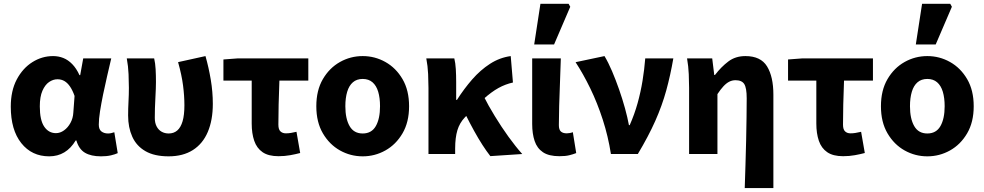

<svg xmlns="http://www.w3.org/2000/svg" viewBox="-20 -799 5107 996"><path d="M235.3 12Q144.9 12 90.4 -56.6Q35.9 -125.1 35.9 -245.6Q35.9 -328.1 66.9 -386.7Q98 -445.3 148 -476.7Q197.9 -508.1 255.4 -508.1Q283.3 -508.1 308.4 -498.2Q333.5 -488.2 354.8 -466.3Q376.2 -444.4 392.3 -409.2H396L411.7 -496.1H557.1Q547.1 -453.2 535.9 -405Q524.6 -356.8 514.9 -309.3Q505.2 -261.9 498.8 -221.2Q492.5 -180.5 492.5 -152.4Q492.5 -127.6 506.2 -117.1Q519.9 -106.6 540.5 -106.6Q547.9 -106.6 556.1 -108.3Q564.4 -110 573 -113L590.7 -4.6Q577.2 1.7 555.4 6.9Q533.7 12 503.9 12Q452.2 12 420.8 -6.6Q389.3 -25.2 376.2 -70.3H372.6Q323.1 12 235.3 12ZM270.3 -108.3Q292.1 -108.3 312.1 -122.7Q332.2 -137 345.5 -161.4Q358.9 -185.8 360.4 -215.2L366.8 -301.3Q356.6 -330.4 343.4 -349.8Q330.3 -369.1 314.2 -378.5Q298.2 -387.8 278.1 -387.8Q255.4 -387.8 234.4 -373.4Q213.5 -359 200 -328Q186.5 -296.9 186.5 -247.2Q186.5 -175.5 209.5 -141.9Q232.4 -108.3 270.3 -108.3Z M854.8 12Q780.9 12 734.4 -14.9Q687.8 -41.8 666.2 -89.8Q644.6 -137.9 644.6 -199.6Q644.6 -236.2 646.6 -272Q648.6 -307.7 648.6 -343.5Q648.6 -373.3 646.9 -414.3Q645.2 -455.2 637.7 -496.1H779.7Q785.6 -471.1 787.3 -439.9Q789 -408.6 789 -373.6Q789 -342.8 786 -289.8Q783 -236.8 783 -187.4Q783 -160.9 792.7 -142.8Q802.3 -124.7 818.5 -115.7Q834.8 -106.6 855.1 -106.6Q881.5 -106.6 899.6 -122.2Q917.7 -137.8 927.2 -170.1Q936.6 -202.3 936.6 -253.1Q936.6 -301.1 929.6 -355.5Q922.6 -409.9 903.8 -476.7L1045.9 -508.1Q1062.8 -448.7 1073.4 -385.5Q1084 -322.4 1084 -260.3Q1084 -176 1058 -114.7Q1032 -53.4 980.7 -20.7Q929.5 12 854.8 12Z M1424.6 11.3Q1372.4 11.3 1342.1 -9.6Q1311.9 -30.4 1298.8 -68.7Q1285.7 -107 1285.7 -158.4V-380.8H1139V-490.5L1213.2 -496.1H1579.4V-380.8H1429.4Q1426.7 -316.9 1425.4 -256.7Q1424.1 -196.5 1424.1 -152.4Q1424.1 -127.4 1434.9 -117.4Q1445.7 -107.3 1462.8 -107.3Q1476.3 -107.3 1488.9 -109.4Q1501.6 -111.5 1518 -115.3L1537.2 -5.3Q1513.7 1 1485.3 6.1Q1456.9 11.3 1424.6 11.3Z M1861.5 12Q1798.4 12 1743.6 -18.6Q1688.9 -49.3 1654.9 -107.4Q1620.9 -165.4 1620.9 -247.9Q1620.9 -330.5 1654.9 -388.6Q1688.9 -446.7 1743.6 -477.4Q1798.4 -508.1 1861.5 -508.1Q1924.6 -508.1 1979.3 -477.4Q2034.1 -446.7 2068.1 -388.6Q2102.1 -330.5 2102.1 -247.9Q2102.1 -165.4 2068.1 -107.4Q2034.1 -49.3 1979.3 -18.6Q1924.6 12 1861.5 12ZM1861.5 -106.6Q1907.7 -106.6 1929.6 -145Q1951.4 -183.3 1951.4 -247.9Q1951.4 -291 1941.9 -323Q1932.3 -354.9 1912.3 -372.2Q1892.2 -389.5 1861.5 -389.5Q1830.7 -389.5 1810.7 -372.2Q1790.6 -354.9 1781.1 -323Q1771.5 -291 1771.5 -247.9Q1771.5 -183.3 1793.5 -145Q1815.4 -106.6 1861.5 -106.6Z M2202.7 0V-343.5Q2202.7 -373.3 2200.9 -415.1Q2199 -456.8 2191.4 -496.1H2336.7Q2342.6 -472.7 2344.5 -440.7Q2346.4 -408.6 2346.4 -373.6V-280.8H2350.4Q2387.1 -338.3 2429.5 -387Q2472 -435.7 2521.9 -467.9Q2571.7 -500.2 2629.4 -508.1L2640.9 -371Q2601.5 -362.3 2565.6 -342.4Q2529.8 -322.6 2488.7 -285.9Q2447.6 -249.1 2391.2 -189.8Q2364.2 -161.4 2352.7 -123.3Q2341.3 -85.2 2341.1 -29.4V0ZM2523.7 10.9Q2503.9 -14.3 2482.7 -47.2Q2461.4 -80.1 2439.4 -120.1Q2417.3 -160.1 2394.1 -206.7L2487.8 -302.2Q2512.6 -252.5 2546.6 -197Q2580.5 -141.4 2617.7 -89.7Q2655 -38.1 2689.2 0Z M2882 11.3Q2827.1 11.3 2796.6 -9.3Q2766 -29.9 2753.4 -67.6Q2740.7 -105.4 2740.7 -155.9V-496.1H2889.3Q2887.5 -438.1 2885 -373.5Q2882.4 -308.8 2880.7 -250.1Q2879.1 -191.3 2879.1 -149.9Q2879.1 -126.2 2889.6 -116.8Q2900 -107.3 2920.3 -107.3Q2926.5 -107.3 2935.3 -108.8Q2944.2 -110.3 2951.6 -113.3L2969.1 -4.9Q2953.1 1.4 2933.3 6.3Q2913.6 11.3 2882 11.3ZM2751.1 -568.2 2783.5 -779.4H2929.6L2938.2 -763.9L2854.2 -568.2Z M3149.2 0Q3134.8 -91.9 3106.8 -178.4Q3078.8 -264.8 3042.2 -340.3Q3005.5 -415.8 2965.8 -476.4L3115.8 -508.1Q3135.7 -475 3155 -429.8Q3174.2 -384.6 3191.5 -335.1Q3208.9 -285.5 3222.1 -237.5Q3235.3 -189.5 3242.6 -149.8H3246.6Q3271.5 -206.1 3287.6 -264Q3303.7 -321.9 3313.2 -380.4Q3322.7 -439 3327.2 -496.1H3472.9Q3457.8 -408.4 3436.2 -329.8Q3414.6 -251.2 3379.1 -171.4Q3343.6 -91.7 3288.7 0Z M3843.3 176.7Q3845.1 118.4 3847.2 54.6Q3849.4 -9.2 3850.6 -71.9Q3851.9 -134.5 3852.7 -190.5Q3853.5 -246.5 3853.5 -289.2Q3853.5 -342.8 3840.9 -362.9Q3828.3 -382.9 3795.4 -382.9Q3777.9 -382.9 3762.6 -375Q3747.3 -367.1 3732.6 -351.1Q3717.9 -335.2 3701.7 -310.8V0H3554.7V-343.5Q3554.7 -373.3 3553 -414.3Q3551.2 -455.2 3544.1 -496.1H3674.6L3685.2 -410.1H3688.9Q3721 -452 3758.1 -480Q3795.1 -508.1 3846.8 -508.1Q3926.3 -508.1 3959.1 -454.6Q3991.9 -401 3991.9 -308V176.7Z M4353.6 11.3Q4301.4 11.3 4271.1 -9.6Q4240.9 -30.4 4227.8 -68.7Q4214.7 -107 4214.7 -158.4V-380.8H4068V-490.5L4142.2 -496.1H4508.4V-380.8H4358.4Q4355.7 -316.9 4354.4 -256.7Q4353.1 -196.5 4353.1 -152.4Q4353.1 -127.4 4363.9 -117.4Q4374.7 -107.3 4391.8 -107.3Q4405.3 -107.3 4417.9 -109.4Q4430.6 -111.5 4447 -115.3L4466.2 -5.3Q4442.7 1 4414.3 6.1Q4385.9 11.3 4353.6 11.3Z M4790.5 12Q4727.4 12 4672.6 -18.6Q4617.9 -49.3 4583.9 -107.4Q4549.9 -165.4 4549.9 -247.9Q4549.9 -330.5 4583.9 -388.6Q4617.9 -446.7 4672.6 -477.4Q4727.4 -508.1 4790.5 -508.1Q4853.6 -508.1 4908.3 -477.4Q4963.1 -446.7 4997.1 -388.6Q5031.1 -330.5 5031.1 -247.9Q5031.1 -165.4 4997.1 -107.4Q4963.1 -49.3 4908.3 -18.6Q4853.6 12 4790.5 12ZM4790.5 -106.6Q4836.7 -106.6 4858.6 -145Q4880.4 -183.3 4880.4 -247.9Q4880.4 -291 4870.9 -323Q4861.3 -354.9 4841.3 -372.2Q4821.2 -389.5 4790.5 -389.5Q4759.7 -389.5 4739.7 -372.2Q4719.6 -354.9 4710.1 -323Q4700.5 -291 4700.5 -247.9Q4700.5 -183.3 4722.5 -145Q4744.4 -106.6 4790.5 -106.6ZM4730.8 -568.2 4763.3 -779.4H4909.3L4917.9 -763.9L4833.9 -568.2Z"/></svg>

Font: Source Sans 3
Style: Regular
Weight: 200
Designer: Paul D. Hunt
Foundry: Adobe
Version: Version 3.046;hotconv 1.0.118;makeotfexe 2.5.65603